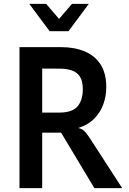

<svg xmlns="http://www.w3.org/2000/svg" viewBox="-20 -970 663 990"><path d="M80.5 0V-727H294.5Q363.5 -727 416.2 -705.2Q469 -683.5 498.5 -637.8Q528 -592 528 -520Q528 -475 512.8 -432.5Q497.5 -390 465.2 -357.5Q433 -325 383 -310Q400 -307 412.5 -296.2Q425 -285.5 441 -261L610 0H466.5L295 -286H197.5V0ZM288 -616 197.5 -616.5V-389.5H286Q352.5 -389.5 379.8 -421.5Q407 -453.5 407 -510Q407 -553.5 391.2 -576.2Q375.5 -599 348.5 -607.5Q321.5 -616 288 -616ZM236 -809 131 -950H218L284.5 -872.5L351 -950H438L333 -809Z"/></svg>

Font: Spline Sans Medium
Style: Regular
Weight: 500
Designer: Eben Sorkin, Mirko Velimirovic
Foundry: Sorkin Type
Version: Version 1.000; ttfautohint (v1.8.3)